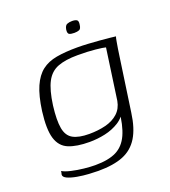

<svg xmlns="http://www.w3.org/2000/svg" viewBox="-118 -601 712 802"><g transform="rotate(-20 237.5 -200.0)"><path d="M183 113Q167 113 141.5 111.5Q116 110 90.5 105.5Q65 101 48.5 93.5Q32 86 33 75Q34 72 35 67Q36 62 36 60Q49 68 75 74Q101 80 129.5 83Q158 86 179 86Q238 86 273 68.5Q308 51 326.5 10Q345 -31 351 -98L366 -99Q351 -64 322.5 -46Q294 -28 259.5 -20.5Q225 -13 190 -13Q133 -13 97.5 -27.5Q62 -42 49.5 -83Q37 -124 47 -202Q56 -268 73.5 -307.5Q91 -347 117.5 -367.5Q144 -388 183 -395Q222 -402 276 -402Q298 -402 323.5 -400.5Q349 -399 374 -397Q399 -395 417.5 -393Q436 -391 444 -390Q442 -386 439.5 -371.5Q437 -357 434 -339Q431 -321 429 -305L395 -69Q386 -2 361.5 38Q337 78 294 95.5Q251 113 183 113ZM200 -45Q240 -45 273.5 -53.5Q307 -62 329 -82Q351 -102 357 -135L389 -361Q379 -364 345.5 -367.5Q312 -371 266 -371Q212 -371 178 -358Q144 -345 125.5 -310Q107 -275 98 -209Q90 -145 96.5 -109Q103 -73 128.5 -59Q154 -45 200 -45ZM286 -463Q272 -463 264 -466.5Q256 -470 258 -487Q261 -505 270.5 -509Q280 -513 293 -513Q307 -513 314 -508.5Q321 -504 318 -487Q316 -470 307.5 -466.5Q299 -463 286 -463Z"/></g></svg>

Font: Genos Light
Style: Italic
Weight: 300
Italic angle: -8°
Designer: Robert E. Leuschke
Foundry: Robert E. Leuschke
Version: Version 1.010